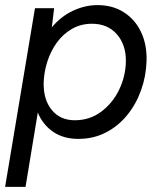

<svg xmlns="http://www.w3.org/2000/svg" viewBox="-20 -532 632 752"><path d="M0 200 117 -500H192L183 -425Q219 -468 266 -490Q313 -512 362 -512Q421 -512 465 -484Q509 -456 532.5 -406.5Q556 -357 554 -292Q552 -233 532.5 -178.5Q513 -124 478 -81Q443 -38 394.5 -13Q346 12 287 12Q229 12 188.5 -15.5Q148 -43 128 -91L80 200ZM340 -439Q297 -439 262 -419Q227 -399 202.5 -365Q178 -331 165 -289.5Q152 -248 151 -207Q150 -141 183 -101Q216 -61 273 -61Q332 -61 377 -95Q422 -129 447 -181.5Q472 -234 473 -291Q474 -356 438 -397.5Q402 -439 340 -439Z"/></svg>

Font: Figtree
Style: Italic
Weight: 400
Italic angle: -9.5°
Foundry: Erik Kennedy
Version: Version 2.001; ttfautohint (v1.8.4.7-5d5b);gftools[0.9.27]